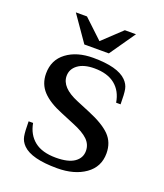

<svg xmlns="http://www.w3.org/2000/svg" viewBox="-122 -717 691 810"><g transform="rotate(20 223.0 -312.5)"><path d="M74 -30Q57 -47 53 -68.5Q49 -90 49 -135H69Q78 -85 112.5 -57.5Q147 -30 209 -30Q264 -30 291.5 -49Q319 -68 319 -100Q319 -129 297.5 -150Q276 -171 229 -190L169 -215Q109 -239 79 -271Q49 -303 49 -350Q49 -411 95 -445.5Q141 -480 214 -480Q324 -480 364 -440Q381 -423 385 -402Q389 -381 389 -335H369Q361 -385 327 -412.5Q293 -440 234 -440Q187 -440 160.5 -420.5Q134 -401 134 -370Q134 -318 214 -285L274 -260Q342 -232 373 -200.5Q404 -169 404 -120Q404 -59 355 -24.5Q306 10 229 10Q114 10 74 -30ZM159 -520 79 -635H129L214 -555L299 -635H349L269 -520Z"/></g></svg>

Font: Philosopher
Style: Regular
Weight: 400
Designer: Jovanny Lemonad
Foundry: Jovanny Lemonad
Version: Version 2.000